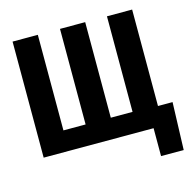

<svg xmlns="http://www.w3.org/2000/svg" viewBox="-123 -838 1153 1136"><g transform="rotate(-15 453.5 -270.0)"><path d="M873.5 -120.1 863.8 170.9H725.1V-0.5H676.8V-120.1ZM51.8 -710.9H206.5V-125.5H342.3V-710.9H496.6V-125.5H629.9V-710.9H784.2V0H51.8Z"/></g></svg>

Font: Roboto Condensed ExtraBold
Style: Regular
Weight: 800
Designer: Christian Robertson
Foundry: Google
Version: Version 3.008; 2023